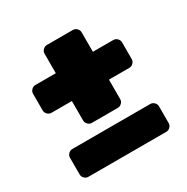

<svg xmlns="http://www.w3.org/2000/svg" viewBox="-127 -673 729 747"><g transform="rotate(-30 237.5 -299.5)"><path d="M62.5 -37.5Q52.5 -37.5 45 -45Q37.5 -52.5 37.5 -62.5V-137.5Q37.5 -147.5 45 -155Q52.5 -162.5 62.5 -162.5H412.5Q422.5 -162.5 430 -155Q437.5 -147.5 437.5 -137.5V-62.5Q437.5 -52.5 430 -45Q422.5 -37.5 412.5 -37.5ZM62.5 -450H154.2V-537.5Q154.2 -547.5 161.7 -555Q169.2 -562.5 179.2 -562.5H295.8Q305.8 -562.5 313.3 -555Q320.8 -547.5 320.8 -537.5V-450H412.5Q422.5 -450 430 -442.5Q437.5 -435 437.5 -425V-350Q437.5 -340 430 -332.5Q422.5 -325 412.5 -325H320.8V-237.5Q320.8 -227.5 313.3 -220Q305.8 -212.5 295.8 -212.5H179.2Q169.2 -212.5 161.7 -220Q154.2 -227.5 154.2 -237.5V-325H62.5Q52.5 -325 45 -332.5Q37.5 -340 37.5 -350V-425Q37.5 -435 45 -442.5Q52.5 -450 62.5 -450Z"/></g></svg>

Font: BoonTook Mon
Style: Regular
Weight: 400
Designer: Sungsit Sawaiwan
Foundry: FontUni
Version: Version 3.0